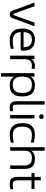

<svg xmlns="http://www.w3.org/2000/svg" viewBox="1485 -2235 939 3949"><g transform="rotate(90 1954.5 -260.5)"><path d="M32 -500 197 -56C215 -8 235 9 277 9C321 9 339 -11 356 -56L521 -500H445L298 -90C291 -70 285 -66 277 -66C270 -66 264 -70 256 -90L108 -500Z M1023 -265C1023 -422 948 -509 798 -509C643 -509 567 -422 567 -256V-244C567 -77 647 9 815 9C868 9 929 1 984 -14V-74C937 -61 869 -53 820 -53C704 -53 648 -104 640 -216H988C1016 -216 1023 -229 1023 -265ZM640 -276C645 -392 694 -447 798 -447C903 -447 951 -388 952 -276Z M1332 -509C1267 -509 1226 -486 1202 -438H1197V-500H1125V0H1197V-291C1197 -400 1238 -447 1332 -447C1349 -447 1373 -445 1396 -443V-502C1375 -507 1354 -509 1332 -509Z M1963 -243V-257C1963 -424 1889 -509 1733 -509C1645 -509 1597 -481 1562 -429H1556V-500H1484V189H1556V-71H1562C1597 -19 1645 9 1733 9C1889 9 1963 -76 1963 -243ZM1556 -246V-254C1556 -385 1606 -447 1723 -447C1840 -447 1891 -385 1891 -254V-246C1891 -115 1840 -53 1723 -53C1606 -53 1556 -115 1556 -246Z M2201 -53C2147 -53 2132 -71 2132 -154V-710H2061V-154C2061 -33 2091 9 2193 9C2218 9 2243 7 2267 2V-57C2246 -55 2218 -53 2201 -53Z M2344 -500V0H2416V-500ZM2331 -642C2331 -615 2348 -597 2379 -597C2411 -597 2427 -614 2428 -642V-644C2428 -672 2411 -689 2379 -689C2348 -689 2331 -672 2331 -644Z M2513 -256V-244C2513 -78 2592 9 2754 9C2805 9 2862 1 2913 -14V-74C2866 -61 2804 -53 2759 -53C2639 -53 2585 -114 2585 -247V-253C2585 -386 2639 -447 2759 -447C2804 -447 2866 -439 2913 -426V-486C2862 -501 2805 -509 2754 -509C2592 -509 2513 -422 2513 -256Z M3008 -710V0H3080V-291C3080 -400 3126 -447 3231 -447C3336 -447 3383 -400 3383 -291V0H3455V-295C3455 -443 3390 -509 3248 -509C3166 -509 3115 -486 3085 -438H3080V-710Z M3778 -53C3711 -53 3689 -73 3689 -168V-439H3866V-500H3689V-630H3618V-500H3541V-439H3618V-165C3618 -34 3657 9 3764 9C3800 9 3827 4 3872 -4V-62C3836 -56 3806 -53 3778 -53Z"/></g></svg>

Font: LT Wave Alt Light
Style: Regular
Weight: 300
Designer: Daniel Lyons
Version: Version 2.5 (Glyphs App)